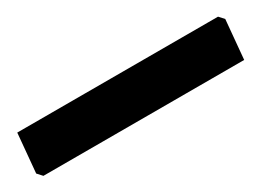

<svg xmlns="http://www.w3.org/2000/svg" viewBox="-35 -49 513 376"><g transform="rotate(-30 221.0 139.5)"><path d="M447 90 457 101 449 189H-5L-15 178L-7 90Z"/></g></svg>

Font: Alegreya Sans ExtraBold
Style: Regular
Weight: 800
Designer: Juan Pablo del Peral
Foundry: Huerta Tipografica
Version: Version 2.007